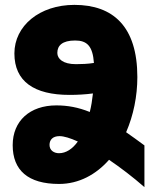

<svg xmlns="http://www.w3.org/2000/svg" viewBox="-20 -744 635 787"><path d="M183 -150C183 -171 196 -186 224 -186C242 -186 268 -178 299 -164C277 -133 250 -116 222 -116C202 -116 183 -127 183 -150ZM215 -527C215 -557 235 -578 288 -578C336 -578 360 -556 365 -486C341 -482 313 -481 291 -481C238 -481 215 -503 215 -527ZM572 23V-148C545 -168 520 -186 497 -202C527 -271 543 -350 543 -428C543 -636 443 -724 285 -724C142 -724 39 -638 39 -525C39 -410 120 -355 265 -355C298 -355 332 -357 361 -361C358 -334 354 -308 348 -285C301 -304 257 -312 211 -312C102 -312 32 -248 32 -149C32 -46 95 10 222 10C304 10 374 -29 427 -89C474 -57 524 -19 572 23Z"/></svg>

Font: Noto Sans Armenian Condensed Black
Style: Regular
Weight: 900
Width: 3
Designer: Monotype Design Team
Foundry: Monotype Imaging Inc.
Version: Version 2.008